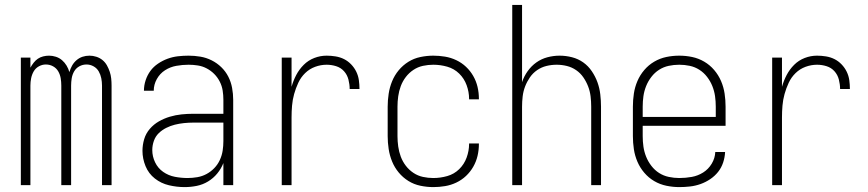

<svg xmlns="http://www.w3.org/2000/svg" viewBox="-20 -755 3540 783"><path d="M65 0V-520H104V-479Q110 -490 117.5 -499.5Q125 -509 134.5 -515.5Q144 -522 156 -525Q168 -528 180 -528Q194 -528 208 -523.5Q222 -519 233 -509.5Q244 -500 251.5 -487.5Q259 -475 263 -461Q267 -475 274 -487.5Q281 -500 292 -509.5Q303 -519 316.5 -523.5Q330 -528 345 -528Q359 -528 373 -523.5Q387 -519 398 -510Q409 -501 416 -488.5Q423 -476 427.5 -462.5Q432 -449 433.5 -435Q435 -421 435 -406V0H396V-406Q396 -421 393 -436Q390 -451 382.5 -464Q375 -477 361.5 -484.5Q348 -492 333 -492Q317 -492 303.5 -484.5Q290 -477 282.5 -464Q275 -451 272.5 -436Q270 -421 270 -406V0H230V-406Q230 -421 227.5 -436Q225 -451 217.5 -464Q210 -477 196.5 -484.5Q183 -492 167 -492Q152 -492 138.5 -484.5Q125 -477 117.5 -464Q110 -451 107 -436Q104 -421 104 -406V0Z M733 8Q701 8 669 0.5Q637 -7 611.5 -27Q586 -47 573.5 -77.5Q561 -108 561 -140Q561 -164 568 -187.5Q575 -211 591 -229.5Q607 -248 628 -260Q649 -272 672.5 -279Q696 -286 720 -288.5Q744 -291 768 -291H891V-348Q891 -367 888 -386Q885 -405 876 -422.5Q867 -440 853.5 -453.5Q840 -467 823 -476Q806 -485 787 -488Q768 -491 749 -491Q724 -491 699 -486.5Q674 -482 653 -468.5Q632 -455 619.5 -432.5Q607 -410 607 -385H567Q567 -407 574 -428Q581 -449 593.5 -466Q606 -483 624.5 -495.5Q643 -508 663.5 -515.5Q684 -523 705.5 -525.5Q727 -528 749 -528Q773 -528 797 -524Q821 -520 843 -509Q865 -498 882.5 -481Q900 -464 911 -442.5Q922 -421 926.5 -396.5Q931 -372 931 -348V0H891V-90Q882 -67 866 -47.5Q850 -28 828.5 -15Q807 -2 782.5 3Q758 8 733 8ZM745 -29Q765 -29 785 -32.5Q805 -36 822.5 -45.5Q840 -55 854 -69.5Q868 -84 876.5 -102.5Q885 -121 888 -140.5Q891 -160 891 -180V-255H768Q749 -255 730 -253Q711 -251 693 -246.5Q675 -242 658 -233.5Q641 -225 627.5 -212Q614 -199 607.5 -180.5Q601 -162 601 -143Q601 -117 612.5 -93Q624 -69 645.5 -54Q667 -39 693 -34Q719 -29 745 -29Z M1129 0V-520H1169V-401Q1176 -426 1188 -449Q1200 -472 1218.5 -490.5Q1237 -509 1261.5 -518.5Q1286 -528 1312 -528Q1330 -528 1348.5 -525Q1367 -522 1383 -514Q1399 -506 1412 -492.5Q1425 -479 1433 -462.5Q1441 -446 1443.5 -428Q1446 -410 1446 -392H1406Q1406 -411 1401 -430.5Q1396 -450 1383 -464.5Q1370 -479 1351 -485Q1332 -491 1312 -491Q1288 -491 1265 -482.5Q1242 -474 1224.5 -457Q1207 -440 1196.5 -417.5Q1186 -395 1179.5 -371.5Q1173 -348 1171 -324Q1169 -300 1169 -276V0Z M1747 8Q1721 8 1694.5 2.5Q1668 -3 1645.5 -17Q1623 -31 1606 -51.5Q1589 -72 1579 -96.5Q1569 -121 1565 -147.5Q1561 -174 1561 -200V-320Q1561 -346 1565 -372.5Q1569 -399 1579 -423.5Q1589 -448 1606 -468.5Q1623 -489 1645.5 -503Q1668 -517 1694.5 -522.5Q1721 -528 1747 -528Q1771 -528 1795 -524Q1819 -520 1841 -509.5Q1863 -499 1880.5 -482.5Q1898 -466 1910 -445Q1922 -424 1927.5 -400.5Q1933 -377 1933 -352V-350H1893V-352Q1893 -380 1883 -407.5Q1873 -435 1852.5 -455Q1832 -475 1804 -483Q1776 -491 1747 -491Q1726 -491 1705 -486.5Q1684 -482 1666 -470Q1648 -458 1635 -441Q1622 -424 1614.5 -404Q1607 -384 1604 -362.5Q1601 -341 1601 -320V-200Q1601 -179 1604 -157.5Q1607 -136 1614.5 -116Q1622 -96 1635 -79Q1648 -62 1666 -50Q1684 -38 1705 -33.5Q1726 -29 1747 -29Q1776 -29 1804 -37Q1832 -45 1852.5 -65Q1873 -85 1883 -112.5Q1893 -140 1893 -168V-170H1933V-168Q1933 -143 1927.5 -119.5Q1922 -96 1910 -75Q1898 -54 1880.5 -37.5Q1863 -21 1841 -10.5Q1819 0 1795 4Q1771 8 1747 8Z M2069 0V-735H2109V-420Q2117 -444 2132 -465Q2147 -486 2167.5 -500.5Q2188 -515 2212.5 -521.5Q2237 -528 2262 -528Q2288 -528 2313 -521.5Q2338 -515 2358.5 -500.5Q2379 -486 2393.5 -464.5Q2408 -443 2416.5 -419.5Q2425 -396 2428 -370.5Q2431 -345 2431 -320V0H2391V-320Q2391 -341 2388.5 -362Q2386 -383 2378.5 -402.5Q2371 -422 2359 -439.5Q2347 -457 2329.5 -469Q2312 -481 2291.5 -486Q2271 -491 2250 -491Q2229 -491 2208.5 -486Q2188 -481 2170.5 -469Q2153 -457 2141 -439.5Q2129 -422 2121.5 -402.5Q2114 -383 2111.5 -362Q2109 -341 2109 -320V0Z M2750 8Q2724 8 2697.5 2.5Q2671 -3 2648 -16.5Q2625 -30 2607.5 -50.5Q2590 -71 2579.5 -95.5Q2569 -120 2565 -146.5Q2561 -173 2561 -200V-320Q2561 -347 2565 -373.5Q2569 -400 2579.5 -424.5Q2590 -449 2607.5 -469.5Q2625 -490 2648 -503.5Q2671 -517 2697 -522.5Q2723 -528 2750 -528Q2777 -528 2803 -522.5Q2829 -517 2852 -503.5Q2875 -490 2892.5 -469.5Q2910 -449 2920.5 -424.5Q2931 -400 2935 -373.5Q2939 -347 2939 -320V-242H2601V-200Q2601 -178 2604 -157Q2607 -136 2615 -116Q2623 -96 2636.5 -78.5Q2650 -61 2668 -49.5Q2686 -38 2707.5 -33.5Q2729 -29 2750 -29Q2776 -29 2801 -33.5Q2826 -38 2847.5 -51.5Q2869 -65 2882.5 -87.5Q2896 -110 2897 -135H2937Q2936 -113 2929 -92Q2922 -71 2908.5 -54Q2895 -37 2876.5 -24.5Q2858 -12 2837 -4.5Q2816 3 2794 5.5Q2772 8 2750 8ZM2601 -278H2899V-320Q2899 -342 2896 -363Q2893 -384 2885 -404Q2877 -424 2863.5 -441.5Q2850 -459 2832 -470.5Q2814 -482 2793 -486.5Q2772 -491 2750 -491Q2728 -491 2707 -486.5Q2686 -482 2668 -470.5Q2650 -459 2636.5 -441.5Q2623 -424 2615 -404Q2607 -384 2604 -363Q2601 -342 2601 -320Z M3129 0V-520H3169V-401Q3176 -426 3188 -449Q3200 -472 3218.5 -490.5Q3237 -509 3261.5 -518.5Q3286 -528 3312 -528Q3330 -528 3348.5 -525Q3367 -522 3383 -514Q3399 -506 3412 -492.5Q3425 -479 3433 -462.5Q3441 -446 3443.5 -428Q3446 -410 3446 -392H3406Q3406 -411 3401 -430.5Q3396 -450 3383 -464.5Q3370 -479 3351 -485Q3332 -491 3312 -491Q3288 -491 3265 -482.5Q3242 -474 3224.5 -457Q3207 -440 3196.5 -417.5Q3186 -395 3179.5 -371.5Q3173 -348 3171 -324Q3169 -300 3169 -276V0Z"/></svg>

Font: Iosevka Term Curly Extralight
Style: Regular
Weight: 200
Designer: Belleve Invis
Foundry: Belleve Invis
Version: Version 32.3.0